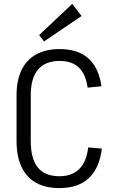

<svg xmlns="http://www.w3.org/2000/svg" viewBox="-20 -959 591 986"><path d="M284 7Q214 7 165 -20.5Q116 -48 90.5 -102Q65 -156 65 -235V-470Q65 -546 90.5 -599Q116 -652 165.5 -679.5Q215 -707 285 -707Q380 -707 433.5 -659.5Q487 -612 501 -516L430 -509Q420 -579 384.5 -612.5Q349 -646 286 -646Q213 -646 175.5 -602Q138 -558 138 -470V-234Q138 -143 174.5 -98.5Q211 -54 285 -54Q350 -54 387 -91Q424 -128 433 -202L503 -196Q491 -96 436.5 -44.5Q382 7 284 7ZM399 -877 206 -746 181 -779 351 -939Z"/></svg>

Font: Pathway Extreme SemiCondensed Light
Style: Regular
Weight: 300
Width: 4
Version: Version 1.001;gftools[0.9.26]